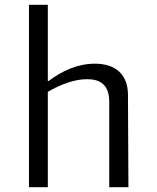

<svg xmlns="http://www.w3.org/2000/svg" viewBox="-20 -785 660 805"><path d="M518.5 0 516.5 -389C516 -469.5 468 -518 377.5 -518C306.5 -518 241 -488.5 184 -445.5H180.5V-765H101.5V0H180.5V-400C237.5 -433 294.5 -453 345 -453C400.5 -453 438 -429.5 438 -358V0Z"/></svg>

Font: Monaspace Argon Light
Style: Regular
Weight: 300
Designer: Riley Cran & the Lettermatic Team
Foundry: Lettermatic
Version: Version 1.000 (Monaspace Argon)